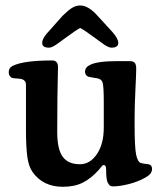

<svg xmlns="http://www.w3.org/2000/svg" viewBox="-20 -678 599 711"><path d="M226.6 -540.5Q220.7 -536.1 212.4 -530.3Q204.1 -524.4 200 -521.2Q195.8 -518.1 190.2 -514.2Q184.6 -510.3 181.4 -508.5Q178.2 -506.8 174.3 -504.9Q170.4 -502.9 167.2 -502.2Q164.1 -501.5 161.1 -501.5Q136.2 -501.5 136.2 -519.5Q136.2 -533.2 152.3 -552.7L211.9 -619.6Q231.9 -639.6 246.6 -648.7Q261.2 -657.7 276.9 -657.7Q303.7 -657.7 333.5 -627.9L395 -561Q418 -535.2 418 -519.5Q418 -501.5 393.1 -501.5Q390.1 -501.5 387 -502.2Q383.8 -502.9 379.9 -504.9Q376 -506.8 372.8 -508.5Q369.6 -510.3 364 -514.2Q358.4 -518.1 354.2 -521.2Q350.1 -524.4 341.8 -530.3Q333.5 -536.1 327.6 -540.5Q290 -568.4 276.9 -574.2Q264.6 -568.8 226.6 -540.5ZM478.5 -245.1V-210.9Q478.5 -133.3 484.1 -105.5Q489.7 -77.6 502.4 -74.2Q509.3 -72.3 517.8 -71.3Q526.4 -70.3 529.8 -69.8Q543 -66.9 543 -53.2Q543 -43 537.1 -35.2Q531.2 -27.3 515.6 -19Q490.7 -4.9 456.8 3.7Q422.9 12.2 398.9 12.2Q391.1 12.2 387 9.3Q382.8 6.3 378.4 -2.9Q373 -13.7 373 -51.3Q373 -66.9 364.3 -66.9Q361.8 -66.9 359.4 -64.9Q356.9 -63 353 -57.9Q349.1 -52.7 346.7 -49.8Q317.4 -17.1 286.6 -1.7Q255.9 13.7 212.9 13.7Q139.2 13.7 100.6 -41Q85.9 -61.5 81.1 -98.1Q76.2 -134.8 76.2 -193.4V-363.3Q76.2 -383.3 54.7 -386.2Q49.8 -387.2 40.5 -387.5Q31.2 -387.7 25.9 -389.2Q20.5 -390.6 16.4 -396.5Q12.2 -402.3 12.2 -410.2Q12.2 -426.8 26.9 -434.1Q67.4 -454.1 172.9 -454.1Q194.8 -454.1 194.8 -429.7Q194.8 -426.8 194.1 -397.9Q193.4 -369.1 192.6 -313.7Q191.9 -258.3 191.9 -190.4Q191.9 -124.5 212.4 -97.2Q232.9 -69.8 275.9 -69.8Q313.5 -69.8 338.9 -107.4Q364.3 -145 364.3 -205.6V-301.3Q364.3 -357.9 359.9 -372.6Q356 -385.3 339.4 -388.2Q334 -389.2 325 -390.4Q315.9 -391.6 311 -393.1Q304.2 -394 299.6 -399.4Q294.9 -404.8 294.9 -412.1Q294.9 -429.2 314 -438Q341.3 -451.7 416.5 -451.7H460Q473.6 -451.7 479 -445.3Q484.4 -439 484.4 -423.8Q484.4 -405.3 481.4 -344.2Q478.5 -283.2 478.5 -245.1Z"/></svg>

Font: Cooper* SemiBold
Style: Regular
Weight: 600
Designer: Owen Earl
Foundry: indestructible type*
Version: Version 0.001